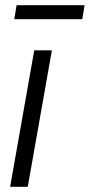

<svg xmlns="http://www.w3.org/2000/svg" viewBox="-20 -720 346 740"><path d="M19 0 112 -526H180L87 0ZM35 -646 44 -700H306L297 -646Z"/></svg>

Font: Archivo SemiCondensed Light
Style: Italic
Weight: 300
Width: 4
Italic angle: -10°
Designer: Hector Gatti
Foundry: Omnibus-Type
Version: Version 2.001